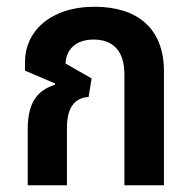

<svg xmlns="http://www.w3.org/2000/svg" viewBox="-20 -548 570 568"><path d="M62 0H178V-171C178 -229 201 -259 242 -261L251 -316L174 -360C175 -400 203 -431 257 -431C313 -431 348 -399 348 -328V0H465V-337C465 -467 383 -528 260 -528C127 -528 54 -453 54 -366V-339L143 -301L142 -297C91 -281 62 -245 62 -166Z"/></svg>

Font: Noto Sans Thai UI Cond SemBd
Style: Regular
Weight: 600
Width: 3
Designer: Monotype Design Team
Foundry: Monotype Imaging Inc.
Version: Version 2.000